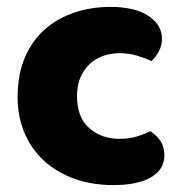

<svg xmlns="http://www.w3.org/2000/svg" viewBox="-20 -521 529 556"><path d="M326 -367Q301 -367 278.5 -359Q256 -351 239.5 -335.5Q223 -320 213 -297Q203 -274 203 -243Q203 -181 238.5 -150Q274 -119 325 -119Q355 -119 377 -126Q399 -133 416 -141Q436 -127 446 -110.5Q456 -94 456 -71Q456 -30 417 -7.5Q378 15 309 15Q246 15 195 -3.5Q144 -22 107.5 -55.5Q71 -89 51 -136Q31 -183 31 -240Q31 -306 52.5 -355.5Q74 -405 111 -437Q148 -469 196.5 -485Q245 -501 299 -501Q371 -501 410 -475Q449 -449 449 -408Q449 -389 440 -372.5Q431 -356 419 -344Q402 -352 378 -359.5Q354 -367 326 -367Z"/></svg>

Font: Baloo Tammudu
Style: Regular
Weight: 400
Designer: Omkar Shende and Ek Type
Foundry: Ek Type
Version: Version 1.443;PS 1.000;hotconv 16.6.51;makeotf.lib2.5.65220;